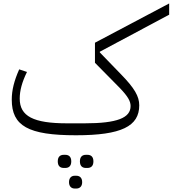

<svg xmlns="http://www.w3.org/2000/svg" viewBox="-20 -770 998 1110"><path d="M477 201H485C506 201 520 190 520 163C520 136 506 125 485 125H477C456 125 442 136 442 163C442 190 456 201 477 201ZM412 320H421C441 320 455 308 455 283C455 258 441 246 421 246H412C393 246 379 258 379 283C379 308 393 320 412 320ZM349 201H357C378 201 392 190 392 163C392 136 378 125 357 125H349C328 125 314 136 314 163C314 190 328 201 349 201ZM419 12C682 12 785 -40 785 -161C785 -213 758 -260 679 -341L557 -467V-471L958 -685V-750L529 -523V-407L673 -261C719 -213 735 -185 735 -157C735 -89 659 -57 469 -57H368C173 -57 94 -98 94 -200C94 -246 107 -295 136 -354L91 -369C62 -304 48 -249 48 -194C48 -42 143 12 419 12Z"/></svg>

Font: IBM Plex Arabic Light
Style: Regular
Weight: 300
Designer: Mike Abbink, Paul van der Laan, Pieter van Rosmalen, Wael Morcos, Khajak Apelian
Foundry: Bold Monday
Version: Version 1.0